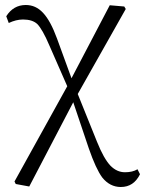

<svg xmlns="http://www.w3.org/2000/svg" viewBox="-20 -543 580 768"><path d="M463 205C498 205 523 188 540 154L530 134C517 142 500 146 480 146C458 146 439 137 422 120C404 101 386 69 368 24L291 -167L483 -507L477 -517L419 -522L266 -230L208 -389C173 -484 136 -523 83 -523C50 -523 24 -508 5 -478L15 -451C34 -460 53 -465 72 -465C97 -465 116 -459 129 -447C142 -434 159 -405 178 -360L249 -198L38 183L43 193L97 203L273 -134L335 50C354 105 372 144 389 167C409 192 434 205 463 205Z"/></svg>

Font: AllPunType Light
Style: Regular
Weight: 300
Version: 1.0